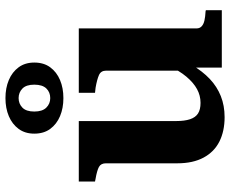

<svg xmlns="http://www.w3.org/2000/svg" viewBox="-88 -724 823 686"><g transform="rotate(-90 323.0 -381.5)"><path d="M233 -511V-163Q233 -133 239.5 -113.5Q246 -94 260 -85Q274 -76 298 -76Q324 -76 347 -88.5Q370 -101 391.5 -126.5Q413 -152 432 -193L434 -108Q411 -69 383.5 -43Q356 -17 322 -3.5Q288 10 247 10Q197 10 160 -8.5Q123 -27 102.5 -65Q82 -103 82 -159V-414Q82 -432 69 -439Q56 -446 27 -451L17 -453V-511ZM564 -511V-90Q564 -79 571.5 -72Q579 -65 592.5 -62Q606 -59 625 -58L629 -57V0H424V-111L413 -113V-414Q413 -432 397 -439Q381 -446 352 -451L334 -453V-511ZM267 -670Q267 -641 281 -627Q295 -613 315 -613Q336 -613 349.5 -627Q363 -641 363 -670Q363 -699 349 -712.5Q335 -726 315 -726Q295 -726 281 -712.5Q267 -699 267 -670ZM442 -670Q442 -636 425 -613Q408 -590 379.5 -578Q351 -566 315 -566Q279 -566 250.5 -578Q222 -590 205 -613Q188 -636 188 -670Q188 -703 205 -726Q222 -749 250.5 -761Q279 -773 315 -773Q351 -773 379.5 -761Q408 -749 425 -726Q442 -703 442 -670Z"/></g></svg>

Font: Roboto Serif 28pt SemiBold
Style: Regular
Weight: 600
Designer: Greg Gazdowicz
Foundry: Commercial Type
Version: Version 1.008